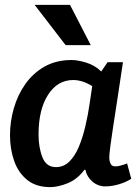

<svg xmlns="http://www.w3.org/2000/svg" viewBox="-20 -755 558 787"><path d="M421 -500H484Q469 -398 458.5 -331Q448 -264 442 -223.5Q436 -183 433 -161Q430 -139 429 -128Q428 -117 428 -109Q428 -96 433 -84.5Q438 -73 453 -73Q463 -73 477 -77Q491 -81 501 -85L518 -22Q496 -8 467 0.5Q438 9 412 9Q382 9 359 -10.5Q336 -30 330 -59H326Q297 -20 257.5 -4Q218 12 186 12Q128 12 91.5 -17.5Q55 -47 38 -95.5Q21 -144 21 -201Q21 -256 36.5 -310.5Q52 -365 83.5 -410Q115 -455 162.5 -482Q210 -509 274 -509Q298 -509 333 -498.5Q368 -488 395 -462ZM138 -204Q138 -150 154 -110Q170 -70 209 -70Q241 -70 264 -92.5Q287 -115 303 -153Q319 -191 330 -238Q341 -285 348 -334L358 -402Q318 -427 280 -427Q216 -427 177 -366.5Q138 -306 138 -204ZM267 -735 352 -570H249L122 -735Z"/></svg>

Font: Rosario
Style: Bold Italic
Weight: 700
Italic angle: -8.05°
Designer: Hector Gatti
Foundry: Omnibus Type
Version: Version 1.101; ttfautohint (v1.8.1.43-b0c9)